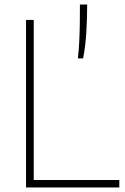

<svg xmlns="http://www.w3.org/2000/svg" viewBox="-20 -828 554 848"><path d="M95 0V-740H129V-33H507V0ZM324 -570Q328 -605 330 -644.5Q332 -684 332.5 -725.5Q333 -767 333 -808H365Q365 -744.5 361.2 -684Q357.5 -623.5 347 -570Z"/></svg>

Font: Encode Sans SC Condensed Thin Thin
Style: Regular
Weight: 250
Version: Version 3.002